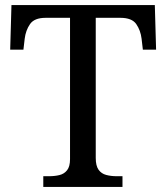

<svg xmlns="http://www.w3.org/2000/svg" viewBox="-20 -734 653 754"><path d="M150 0V-42H173Q195 -42 213.5 -46.5Q232 -51 243.5 -65.5Q255 -80 255 -109V-664H159Q115 -664 98 -639.5Q81 -615 77 -582L72 -539H20L25 -714H588L593 -539H541L536 -582Q532 -615 515 -639.5Q498 -664 453 -664H356V-114Q356 -83 367 -67.5Q378 -52 397 -47Q416 -42 438 -42H461V0Z"/></svg>

Font: Noto Serif Kannada
Style: Regular
Weight: 400
Designer: Universal Thirst, Indian Type Foundry and the Monotype Design Team
Foundry: Monotype Imaging Inc.
Version: Version 2.003